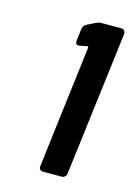

<svg xmlns="http://www.w3.org/2000/svg" viewBox="-75 -924 357 508"><g transform="rotate(15 103.0 -670.0)"><path d="M125 -876 103 -865C97 -862 94 -857 93 -851L89 -818C88 -810 92 -805 100 -807L119 -811C122 -812 124 -809 123 -806L82 -472C81 -465 86 -460 92 -460H144C151 -460 156 -465 157 -472L206 -868C206 -875 202 -880 195 -880H140C135 -880 130 -878 125 -876Z"/></g></svg>

Font: Barlow Condensed SemiBold
Style: Italic
Weight: 600
Width: 3
Italic angle: -7°
Designer: Jeremy Tribby
Foundry: Tribby Type
Version: Version 1.422;hotconv 1.0.109;makeotfexe 2.5.65596